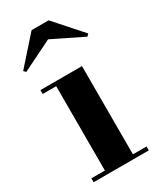

<svg xmlns="http://www.w3.org/2000/svg" viewBox="-181 -767 693 830"><g transform="rotate(-30 165.5 -352.0)"><path d="M237 -460V-19.5H305V0H29.5V-19.5H97V-440.5H29.5V-460ZM16 -558.5 6 -568.5 126 -703.5H211L331 -568.5L321 -558.5L168 -633.5Z"/></g></svg>

Font: Bodoni Moda SC 11pt
Style: Bold
Weight: 700
Version: Version 2.005